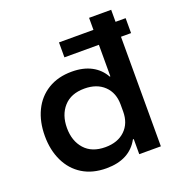

<svg xmlns="http://www.w3.org/2000/svg" viewBox="-129 -808 862 925"><g transform="rotate(-20 302.0 -345.0)"><path d="M260.8 10Q190 10 139.2 -21.2Q88.3 -52.5 61.3 -108.8Q34.2 -165 34.2 -237.5Q34.2 -310.8 61.3 -366.7Q88.3 -422.5 139.6 -453.8Q190.8 -485 261.7 -485Q320 -485 361.7 -462.9Q403.3 -440.8 425.8 -400H429.2V-561.7H252.5V-638.3H429.2V-700H542.5V-638.3H594.2V-561.7H542.5V0H431.7V-77.5H427.5Q380 10 260.8 10ZM290.8 -87.5Q354.2 -87.5 391.7 -123.3Q429.2 -159.2 429.2 -220V-255Q429.2 -315.8 391.7 -351.7Q354.2 -387.5 290.8 -387.5Q221.7 -387.5 184.6 -345.8Q147.5 -304.2 147.5 -237.5Q147.5 -170.8 184.6 -129.2Q221.7 -87.5 290.8 -87.5Z"/></g></svg>

Font: Funnel Display Medium
Style: Regular
Weight: 500
Designer: NORD ID, Kristian Moeller
Foundry: Dicotype
Version: Version 1.000